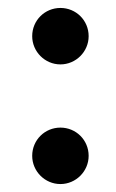

<svg xmlns="http://www.w3.org/2000/svg" viewBox="-20 -452 293 483"><path d="M61 -60C61 -21 93 11 132 11C171 11 203 -21 203 -60C203 -100 171 -131 132 -131C93 -131 61 -100 61 -60ZM61 -361C61 -322 93 -290 132 -290C171 -290 203 -322 203 -361C203 -401 171 -432 132 -432C93 -432 61 -401 61 -361Z"/></svg>

Font: Libertinus Sans
Style: Bold
Weight: 700
Designer: Philipp H. Poll, Khaled Hosny
Foundry: Caleb Maclennan
Version: Version 7.050;RELEASE